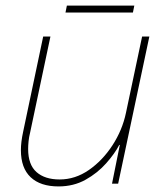

<svg xmlns="http://www.w3.org/2000/svg" viewBox="-20 -659 593 689"><path d="M190 10Q125 10 90 -23Q55 -56 55 -120Q55 -149 63 -186L135 -528H161L88 -183Q84 -167 82.5 -152Q81 -137 81 -124Q81 -68 111 -41.5Q141 -15 194 -15Q250 -15 299 -49Q348 -83 383.5 -137.5Q419 -192 432 -254L490 -528H516L404 0H382L410 -139H408Q392 -108 361 -73Q330 -38 287 -14Q244 10 190 10ZM215 -614 220 -639H462L457 -614Z"/></svg>

Font: Noto Sans Thin
Style: Italic
Weight: 100
Italic angle: -12°
Designer: Monotype Design Team
Foundry: Monotype Imaging Inc.
Version: Version 2.013; ttfautohint (v1.8.4.7-5d5b)